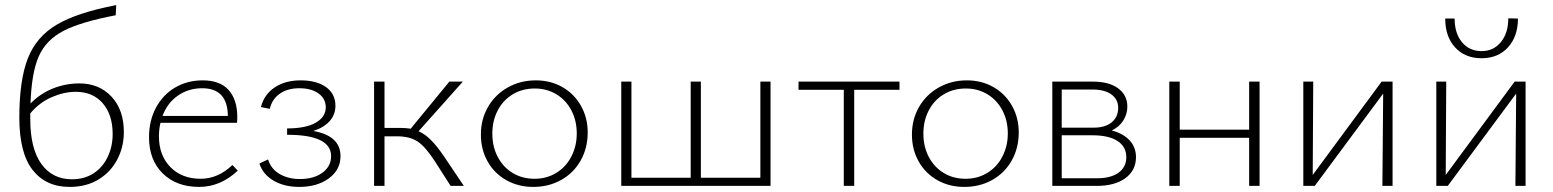

<svg xmlns="http://www.w3.org/2000/svg" viewBox="-20 -731 6105 755"><path d="M467 -212Q467 -153 441 -103.5Q415 -54 367 -25Q319 4 254 4Q160 4 108 -63Q56 -130 56 -268Q56 -416 89.5 -501.5Q123 -587 204 -634.5Q285 -682 437 -711L435 -671Q298 -645 229.5 -609.5Q161 -574 132.5 -509.5Q104 -445 100 -324Q138 -363 188 -383Q238 -403 292 -403Q370 -403 418.5 -351Q467 -299 467 -212ZM423 -204Q423 -280 384 -325Q345 -370 278 -370Q232 -370 183.5 -349Q135 -328 99 -285V-263Q99 -147 142.5 -86.5Q186 -26 263 -26Q312 -26 348 -49.5Q384 -73 403.5 -114Q423 -155 423 -204Z M915 -60Q847 4 763 4Q674 4 620 -49Q566 -102 566 -191Q566 -257 593.5 -308Q621 -359 669 -387Q717 -415 777 -415Q845 -415 879 -377Q913 -339 913 -272Q913 -256 912 -248H611Q605 -223 605 -195Q605 -120 650 -74Q695 -28 769 -28Q837 -28 894 -82ZM619 -275H876Q875 -384 775 -384Q721 -384 679.5 -355Q638 -326 619 -275Z M1319 -117Q1319 -63 1273 -29.5Q1227 4 1157 4Q1098 4 1056 -20.5Q1014 -45 1000 -88L1034 -104Q1046 -66 1080 -46.5Q1114 -27 1159 -27Q1214 -27 1248 -52Q1282 -77 1282 -117Q1282 -201 1109 -201V-226Q1182 -226 1221.5 -248.5Q1261 -271 1261 -309Q1261 -343 1232.5 -363.5Q1204 -384 1157 -384Q1110 -384 1079.5 -362Q1049 -340 1041 -303L1006 -310Q1019 -360 1060.5 -387.5Q1102 -415 1162 -415Q1225 -415 1262 -388.5Q1299 -362 1299 -315Q1299 -280 1276 -254.5Q1253 -229 1212 -216Q1319 -197 1319 -117Z M1804 0H1752L1688 -100Q1652 -155 1621.5 -175Q1591 -195 1541 -195H1492V0H1451V-410H1492V-228H1553Q1575 -228 1595 -225L1747 -410H1800L1626 -215Q1651 -204 1674.5 -180.5Q1698 -157 1726 -116Z M1871 -202Q1871 -262 1899 -310.5Q1927 -359 1976.5 -387Q2026 -415 2087 -415Q2145 -415 2191.5 -388.5Q2238 -362 2264.5 -315Q2291 -268 2291 -210Q2291 -149 2263.5 -100Q2236 -51 2187 -23.5Q2138 4 2077 4Q2018 4 1971 -22.5Q1924 -49 1897.5 -96Q1871 -143 1871 -202ZM2248 -206Q2248 -257 2226.5 -297.5Q2205 -338 2167.5 -360.5Q2130 -383 2083 -383Q2034 -383 1996 -360Q1958 -337 1937 -296.5Q1916 -256 1916 -206Q1916 -154 1937.5 -113.5Q1959 -73 1996.5 -50.5Q2034 -28 2082 -28Q2130 -28 2168 -51.5Q2206 -75 2227 -116Q2248 -157 2248 -206Z M3010 -410V0H2423V-410H2463V-32H2696V-410H2736V-32H2970V-410Z M3517 -378H3339V0H3298V-378H3120V-410H3517Z M3566 -202Q3566 -262 3594 -310.5Q3622 -359 3671.5 -387Q3721 -415 3782 -415Q3840 -415 3886.5 -388.5Q3933 -362 3959.5 -315Q3986 -268 3986 -210Q3986 -149 3958.5 -100Q3931 -51 3882 -23.5Q3833 4 3772 4Q3713 4 3666 -22.5Q3619 -49 3592.5 -96Q3566 -143 3566 -202ZM3943 -206Q3943 -257 3921.5 -297.5Q3900 -338 3862.5 -360.5Q3825 -383 3778 -383Q3729 -383 3691 -360Q3653 -337 3632 -296.5Q3611 -256 3611 -206Q3611 -154 3632.5 -113.5Q3654 -73 3691.5 -50.5Q3729 -28 3777 -28Q3825 -28 3863 -51.5Q3901 -75 3922 -116Q3943 -157 3943 -206Z M4447 -113Q4447 -61 4405.5 -30.5Q4364 0 4292 0H4118V-410H4279Q4341 -410 4377 -383.5Q4413 -357 4413 -312Q4413 -282 4397 -257Q4381 -232 4352 -218Q4397 -206 4422 -179Q4447 -152 4447 -113ZM4155 -379V-229H4281Q4326 -229 4351.5 -250Q4377 -271 4377 -307Q4377 -340 4350.5 -359.5Q4324 -379 4275 -379ZM4409 -113Q4409 -154 4374.5 -176.5Q4340 -199 4276 -199H4155V-30H4294Q4348 -30 4378.5 -52Q4409 -74 4409 -113Z M4933 -410V0H4892V-189H4619V0H4578V-410H4619V-221H4892V-410Z M5456 0H5416L5419 -363L5150 0H5105V-410H5144L5142 -43L5413 -410H5456Z M5979 0H5939L5942 -363L5673 0H5628V-410H5667L5665 -43L5936 -410H5979ZM5949 -658 5911 -659Q5911 -601 5882 -565.5Q5853 -530 5806 -530Q5758 -530 5729 -565Q5700 -600 5700 -658H5663Q5663 -587 5702 -544.5Q5741 -502 5806 -502Q5871 -502 5910 -545Q5949 -588 5949 -658Z"/></svg>

Font: Ysabeau Light
Style: Regular
Weight: 300
Designer: Christian Thalmann (Catharsis Fonts)
Version: Version 0.003